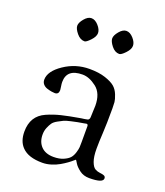

<svg xmlns="http://www.w3.org/2000/svg" viewBox="-124 -727 709 826"><g transform="rotate(20 230.5 -313.5)"><path d="M153 -642Q170 -642 185.5 -624.5Q201 -607 201 -591Q201 -575 183.5 -556.5Q166 -538 158 -538Q138 -538 122 -557.5Q106 -577 106 -591Q106 -605 121.5 -623.5Q137 -642 153 -642ZM313 -642Q330 -642 345.5 -624.5Q361 -607 361 -591Q361 -575 343.5 -556.5Q326 -538 317 -538Q297 -538 281.5 -557.5Q266 -577 266 -591Q266 -605 281.5 -623.5Q297 -642 313 -642ZM48 -85Q48 -121 63 -145.5Q78 -170 108.5 -183.5Q139 -197 172 -205Q205 -213 252 -221Q258 -222 261 -222.5Q264 -223 269 -223.5Q274 -224 278 -225Q285 -226 287.5 -227Q290 -228 292.5 -231.5Q295 -235 295 -241Q295 -251 296 -268.5Q297 -286 297 -293Q297 -350 264 -375.5Q231 -401 200 -401Q128 -401 128 -341Q128 -333 130 -321Q132 -309 132 -305Q132 -285 114 -285Q108 -285 99 -286.5Q90 -288 78.5 -291.5Q67 -295 59.5 -303.5Q52 -312 52 -324Q52 -363 104.5 -398.5Q157 -434 220 -434Q263 -434 293 -424Q323 -414 337.5 -401.5Q352 -389 360 -368.5Q368 -348 369 -336.5Q370 -325 370 -308Q370 -236 367.5 -194.5Q365 -153 365 -122Q365 -85 373 -63.5Q381 -42 392 -36Q403 -30 414 -29Q425 -28 433 -25Q441 -22 441 -13Q441 8 378 8Q352 8 333.5 -6Q315 -20 307 -33.5Q299 -47 298 -47Q297 -47 290 -40.5Q283 -34 270.5 -25Q258 -16 242.5 -7Q227 2 206.5 8.5Q186 15 166 15Q102 15 73 -15Q48 -40 48 -85ZM126 -100Q126 -66 146 -45.5Q166 -25 203 -25Q229 -25 247.5 -33Q266 -41 275 -51Q284 -61 289 -77.5Q294 -94 294.5 -103Q295 -112 295 -127V-199Q295 -208 288 -208Q286 -208 283 -207Q280 -206 278 -206Q255 -202 249 -201Q243 -200 221 -195Q199 -190 190.5 -186Q182 -182 166.5 -173.5Q151 -165 144.5 -155.5Q138 -146 132 -131.5Q126 -117 126 -100Z"/></g></svg>

Font: OFL Sorts Mill Goudy TT
Style: Regular
Weight: 500
Version: Version 003.000